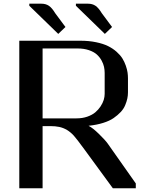

<svg xmlns="http://www.w3.org/2000/svg" viewBox="-20 -1010 790 1030"><path d="M387.2 -979Q387.2 -979 387.2 -990.2H452.1Q475.6 -990.2 492.2 -979Q508.8 -967.8 525.9 -939.5L581.1 -865.2L542.5 -828.1ZM137.2 -979V-990.2H202.1Q225.6 -990.2 242.2 -979Q258.8 -967.8 275.9 -939.5L331.1 -865.2L292.5 -828.1ZM585.4 0 434.6 -206.1Q389.6 -267.6 376 -282.2Q341.8 -319.8 297.9 -329.1Q277.3 -333.5 250 -333.5H208.5V0H83.5V-791.5H411.6Q457.5 -791.5 495.8 -783.4Q534.2 -775.4 559.8 -762.7Q585.4 -750 605.5 -732.2Q625.5 -714.4 636.7 -696.3Q647.9 -678.2 655 -657.5Q662.1 -636.7 664.3 -620.8Q666.5 -605 666.5 -589.4V-514.6Q666.5 -498 663.1 -481.7Q659.7 -465.3 651.6 -445.8Q643.6 -426.3 627.7 -409.2Q611.8 -392.1 589.6 -376.7Q567.4 -361.3 533 -350.6Q498.5 -339.8 456.1 -335.4V-334.5Q477.1 -324.2 511.2 -291Q545.4 -257.8 559.6 -237.3L708.5 -25.9V0ZM208.5 -750V-375H390.6Q421.9 -375 448 -384Q474.1 -393.1 491 -407.2Q507.8 -421.4 519.5 -439.2Q531.2 -457 536.4 -473.9Q541.5 -490.7 541.5 -506.3V-618.7Q541.5 -634.8 538.1 -651.1Q534.7 -667.5 524.7 -685.8Q514.6 -704.1 499 -718Q483.4 -731.9 456.8 -741Q430.2 -750 396 -750Z"/></svg>

Font: Resagnicto
Style: Bold
Weight: 700
Version: Version 0.9991